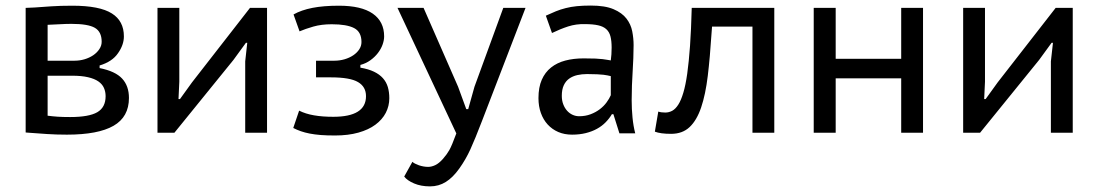

<svg xmlns="http://www.w3.org/2000/svg" viewBox="-20 -475 3930 687"><path d="M71.8 -446.8 104 -448.2Q131.8 -450.2 163.8 -452.4Q195.8 -454.6 238.8 -454.6Q336.9 -454.6 380.4 -426.8Q423.3 -399.9 423.3 -344.7Q423.3 -314.5 402.3 -284.7Q381.8 -254.4 336.4 -240.7V-231.4Q392.6 -220.2 417 -193.8Q441.4 -167.5 441.4 -124.5Q441.4 -56.6 386.2 -24.9Q331.1 6.8 219.2 6.8Q181.2 6.8 148.7 4.6Q116.2 2.4 84 0Q80.6 0 77.9 -0.5Q75.2 -1 71.8 -1ZM150.4 -61Q168.9 -58.6 186.8 -57.4Q204.6 -56.2 231 -56.2Q298.3 -56.2 328.1 -73.5Q357.9 -90.8 357.9 -130.9Q357.9 -147 351.8 -160.6Q345.7 -174.3 331.8 -183.8Q317.9 -193.4 294.9 -198.7Q272 -204.1 238.3 -204.1H150.4ZM247.1 -257.8Q265.1 -257.8 282.5 -262.9Q299.8 -268.1 313.5 -277.3Q327.1 -286.6 335.4 -299.1Q343.8 -311.5 343.8 -325.7Q343.8 -361.3 319.3 -375.5Q294.9 -389.6 235.8 -389.6Q216.3 -389.6 196.5 -388.4Q176.8 -387.2 150.4 -386.2V-257.8Z M857.4 -255.4 864.7 -321.8H859.9L815.4 -260.7L604 0H543.5V-446.8H621.6V-182.6L618.7 -120.6H624L667 -180.2L874.5 -446.8H935.5V0H857.4Z M1110.8 -198.2V-257.8H1176.8Q1195.3 -257.8 1212.9 -262.9Q1230.5 -268.1 1243.9 -277.1Q1257.3 -286.1 1265.4 -298.3Q1273.4 -310.5 1273.4 -324.7Q1273.4 -360.8 1247.1 -374.5Q1220.7 -388.2 1167 -388.2Q1129.9 -388.2 1101.1 -379.9Q1072.3 -371.6 1051.8 -362.8L1030.3 -423.3Q1058.1 -439 1097.7 -446.8Q1137.2 -454.6 1192.9 -454.6Q1272.9 -454.6 1313.7 -426.3Q1354.5 -397.9 1354.5 -344.7Q1354.5 -331.1 1348.9 -315.4Q1343.3 -299.8 1332.3 -285.4Q1321.3 -271 1305.4 -259.5Q1289.6 -248 1269.5 -242.7V-232.9Q1298.3 -228 1318.1 -218.5Q1337.9 -209 1350.1 -195.3Q1362.3 -181.6 1367.7 -163.6Q1373 -145.5 1373 -123.5Q1373 -95.7 1360.4 -71.3Q1347.7 -46.9 1323.2 -28.8Q1298.8 -10.7 1262.5 -0.5Q1226.1 9.8 1178.7 9.8Q1149.4 9.8 1127.4 8.1Q1105.5 6.3 1088.1 2.9Q1070.8 -0.5 1056.6 -5.4Q1042.5 -10.3 1029.3 -17.1L1050.3 -79.1Q1073.7 -67.4 1103.8 -62.3Q1133.8 -57.1 1172.4 -57.1Q1289.6 -57.1 1289.6 -130.9Q1289.6 -164.6 1261.2 -181.2Q1232.9 -198.2 1163.6 -198.2Z M1402.3 0ZM1619.1 -164.6 1648.4 -84.5H1655.3L1677.7 -164.6L1780.8 -446.8H1860.4L1704.6 -42Q1679.7 22.9 1663.1 59.3Q1646.5 95.7 1623.5 127.9Q1600.6 160.2 1575.2 176Q1549.8 191.9 1518.6 191.9Q1486.3 191.9 1461.7 181.4Q1437 170.9 1426.3 156.7L1455.6 104Q1459 107.4 1465.3 110.6Q1471.7 113.8 1479.2 116.5Q1486.8 119.1 1495.4 120.6Q1503.9 122.1 1512.2 122.1Q1523.9 122.1 1537.1 116Q1550.3 109.9 1564.5 94Q1578.6 78.1 1587.6 62.3Q1596.7 46.4 1612.8 2.4L1402.3 -446.8H1495.6Z M1906.7 0ZM1933.1 -418.9Q1952.1 -427.7 1969 -434.6Q1985.8 -441.4 2004.2 -446Q2022.5 -450.7 2043.9 -452.9Q2065.4 -455.1 2093.8 -455.1Q2145 -455.1 2175.3 -442.1Q2205.6 -429.2 2221.4 -408.7Q2237.3 -388.2 2242.2 -363Q2247.1 -337.9 2247.1 -313.5Q2247.1 -290 2246.1 -266.6Q2245.1 -243.2 2243.7 -219Q2242.2 -194.8 2241.2 -169.7Q2240.2 -144.5 2240.2 -116.7Q2240.2 -84.5 2243.2 -54.4Q2246.1 -24.4 2252.9 2H2196.3L2174.8 -66.4H2169.4Q2160.2 -50.8 2147 -37.4Q2133.8 -23.9 2116.2 -14.2Q2098.6 -4.4 2076.2 1.2Q2053.7 6.8 2026.9 6.8Q1999.5 6.8 1977.5 -2.7Q1955.6 -12.2 1939.7 -29.5Q1923.8 -46.9 1915.3 -70.8Q1906.7 -94.7 1906.7 -124Q1906.7 -162.6 1918.5 -189.5Q1930.2 -216.3 1951.7 -233.4Q1973.1 -250.5 2002.7 -258.3Q2032.2 -266.1 2068.4 -266.1Q2094.7 -266.1 2110.6 -265.4Q2126.5 -264.6 2136.5 -263.4Q2146.5 -262.2 2152.6 -261Q2158.7 -259.8 2165.5 -258.8Q2167 -271 2167.7 -280.5Q2168.5 -290 2168.5 -304.7Q2168.5 -328.6 2164.3 -344.7Q2160.2 -360.8 2149.4 -370.6Q2138.7 -380.4 2120.1 -384.5Q2101.6 -388.7 2072.8 -388.7Q2041.5 -389.6 2012.9 -380.4Q1984.4 -371.1 1955.1 -356.9ZM2165.5 -202.6Q2158.7 -204.1 2153.3 -205.3Q2147.9 -206.5 2139.2 -207.5Q2130.4 -208.5 2116.7 -209.2Q2103 -210 2080.6 -210Q2062 -210 2045.7 -206.3Q2029.3 -202.6 2016.8 -193.8Q2004.4 -185.1 1997.3 -169.9Q1990.2 -154.8 1990.2 -132.3Q1990.2 -115.2 1995.4 -101.8Q2000.5 -88.4 2009 -78.9Q2017.6 -69.3 2028.8 -64.2Q2040 -59.1 2052.2 -59.1Q2074.7 -59.1 2093.3 -66.2Q2111.8 -73.2 2126.2 -84.2Q2140.6 -95.2 2150.4 -108.6Q2160.2 -122.1 2165.5 -134.3Z M2672.4 -379.9H2527.8L2525.9 -355Q2520.5 -270 2512.5 -203.4Q2504.4 -136.7 2488.8 -90.6Q2473.1 -44.4 2447.5 -20.3Q2421.9 3.9 2381.3 3.9Q2343.3 3.9 2323.2 -3.9L2335.4 -75.7Q2345.7 -72.3 2360.4 -72.3Q2373.5 -72.3 2385.3 -78.6Q2397 -85 2407 -100.6Q2417 -116.2 2425 -143.1Q2433.1 -169.9 2439 -211.4Q2444.8 -252.9 2449 -311Q2453.1 -369.1 2455.1 -446.8H2750.5V0H2672.4Z M3204.6 -194.8H2970.2V0H2891.6V-446.8H2970.2V-264.6H3204.6V-446.8H3282.7V0H3204.6Z M3740.2 -255.4 3747.6 -321.8H3742.7L3698.2 -260.7L3486.8 0H3426.3V-446.8H3504.4V-182.6L3501.5 -120.6H3506.8L3549.8 -180.2L3757.3 -446.8H3818.4V0H3740.2Z"/></svg>

Font: PT Astra Sans
Style: Regular
Weight: 400
Designer: A.Korolkova, I. Chaeva
Foundry: ParaType Ltd
Version: Version 1.001; ttfautohint (v1.6)